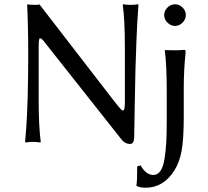

<svg xmlns="http://www.w3.org/2000/svg" viewBox="-20 -668 980 904"><path d="M107.9 -645 109.9 -647.9Q117.7 -645 151.9 -645L166 -647L508.8 -203.1Q543.9 -157.7 550.8 -151.9Q563 -141.1 566.4 -158.7Q567.4 -165.5 567.9 -178.2V-444.8Q567.9 -573.7 558.1 -645L560.1 -647.9Q578.1 -645 595.2 -645Q611.3 -645 629.9 -647.9L631.8 -645Q626 -566.9 622.6 -481.2Q619.1 -395.5 617.7 -339.6Q616.2 -283.7 614.5 -178.7Q612.8 -73.7 611.8 -21Q610.4 9.8 592.8 9.8Q567.4 9.8 549.8 -14.2L201.2 -455.1L185.5 -475.1Q179.7 -481.9 174.8 -485.4Q169.9 -488.8 167.7 -488Q165.5 -487.3 164.1 -480.5Q162.6 -473.6 162.4 -464.8Q162.1 -456.1 162.1 -439V-200.2Q162.1 -71.3 171.9 0L169.9 2.9Q151.4 0 134.8 0Q118.2 0 100.1 2.9L98.1 0Q109.9 -115.2 112.3 -310.8Q114.7 -506.3 107.9 -645ZM768.6 -561.5Q752.9 -577.1 752.9 -597.2Q752.9 -617.2 768.6 -632.6Q784.2 -647.9 804.2 -647.9Q824.2 -647.9 839.6 -632.6Q855 -617.2 855 -597.2Q855 -577.1 839.6 -561.5Q824.2 -545.9 804.2 -545.9Q784.2 -545.9 768.6 -561.5ZM845.2 -251V-120.1Q845.2 -11.7 835 43Q824.7 97.2 800.8 134.8Q749.5 215.8 666 215.8Q637.2 215.8 623 207L622.1 204.1Q626 189 626 115.2L642.1 110.8Q667.5 155.8 702.1 155.8Q722.2 155.8 735.4 136.7Q748.5 117.7 754.6 79.8Q760.7 42 762.9 2.2Q765.1 -37.6 765.1 -96.2V-234.9Q765.1 -366.2 755.9 -429.2L757.8 -432.1Q772.9 -431.2 801 -431.2Q829.1 -431.2 845.2 -433.1Q851.1 -433.1 852.5 -431.4Q854 -429.7 854 -422.9Q845.2 -338.4 845.2 -251Z"/></svg>

Font: Linux Biolinum G
Style: Regular
Weight: 400
Designer: Philipp H. Poll
Foundry: Philipp H. Poll
Version: Version 1.1.0 ; ttfautohint (v1.6)